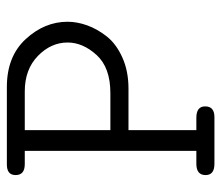

<svg xmlns="http://www.w3.org/2000/svg" viewBox="-63 -588 651 565"><g transform="rotate(-90 262.5 -305.5)"><path d="M29.8 -25.9Q29.8 -52.7 62 -53.2Q62 -53.2 101.1 -53.2V-558.1H62Q29.8 -558.1 29.8 -585Q29.8 -610.8 61 -610.8H289.1Q378.9 -610.8 429.9 -555.4Q481 -500 481 -432.1Q481 -404.3 470.5 -374.8Q460 -345.2 438 -317.1Q416 -289.1 376 -271Q335.9 -252.9 284.2 -252.9H162.1V-53.2H198.2Q232.4 -53.2 231.9 -26.9Q231.9 0 200.2 0H63Q29.8 0 29.8 -25.9ZM162.1 -306.2H271Q346.2 -306.2 383.1 -346.7Q419.9 -387.2 419.9 -432.1Q419.9 -481 380.4 -519.5Q340.8 -558.1 275.9 -558.1H162.1Z"/></g></svg>

Font: CMU Typewriter Text
Style: Light
Weight: 200
Version: Version 0.7.0